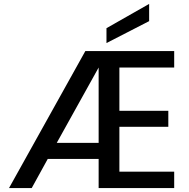

<svg xmlns="http://www.w3.org/2000/svg" viewBox="-20 -961 965 981"><path d="M26 0 416 -700H870V-616H590V-395H840V-313H590V-84H870V0H484V-149H224L142 0ZM484 -616 270 -231H484ZM524 -741V-817L742 -941V-853Z"/></svg>

Font: Firefly Display Medium
Style: Regular
Weight: 500
Designer: Colophon Foundry, Jonny Pinhorn
Foundry: Colophon Foundry
Version: Version 1.200; ttfautohint (v1.8.3)